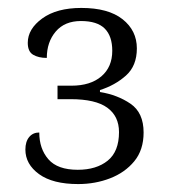

<svg xmlns="http://www.w3.org/2000/svg" viewBox="-20 -844 440 484"><path d="M177 -380Q113 -380 78.5 -405Q44 -430 44 -467Q44 -487 53.5 -498.5Q63 -510 79 -510Q79 -469 102 -442.5Q125 -416 176 -416Q223 -416 251.5 -439Q280 -462 280 -511Q280 -551 250.5 -572.5Q221 -594 158 -594H125V-628H160Q208 -628 235.5 -651.5Q263 -675 263 -716Q263 -753 244 -772Q225 -791 184 -791Q143 -791 120.5 -764.5Q98 -738 98 -698Q77 -698 63.5 -706Q50 -714 50 -736Q50 -771 86.5 -797.5Q123 -824 185 -824Q253 -824 289 -795.5Q325 -767 325 -722Q325 -678 297.5 -653.5Q270 -629 232 -617V-612Q276 -605 309 -582.5Q342 -560 342 -510Q342 -466 318.5 -437.5Q295 -409 257.5 -394.5Q220 -380 177 -380Z"/></svg>

Font: Noto Serif Tamil Light
Style: Regular
Weight: 300
Designer: Indian Type Foundry, Tom Grace, and the Monotype Design Team
Foundry: Monotype Imaging Inc.
Version: Version 2.004; ttfautohint (v1.8.4.7-5d5b)